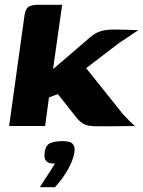

<svg xmlns="http://www.w3.org/2000/svg" viewBox="-20 -525 597 800"><path d="M18 0 81 -453Q84 -483 95.5 -494Q107 -505 140 -505H239L201 -237L356 -370Q370 -382 383 -388.5Q396 -395 413.5 -398.5Q431 -402 457 -402Q487 -402 511.5 -401Q536 -400 557 -399Q551 -396 537 -386.5Q523 -377 507.5 -366.5Q492 -356 479 -348L339 -241L491 -51Q504 -37 517 -23.5Q530 -10 542 0Q499 1 457.5 1Q416 1 383 1Q347 1 331.5 -7Q316 -15 301 -32L221 -133L184 -119L168 0ZM146 255Q159 234 169 219Q179 204 188.5 189.5Q198 175 209 157Q206 157 201.5 156.5Q197 156 194 156Q181 154 172 145Q163 136 166 111Q170 79 190 71Q210 63 243 63Q257 63 268.5 66Q280 69 286.5 79.5Q293 90 290 111Q286 134 273.5 160.5Q261 187 244 211.5Q227 236 209 255Z"/></svg>

Font: Genos Thin
Style: Bold Italic
Weight: 700
Italic angle: -8°
Version: Version 1.010